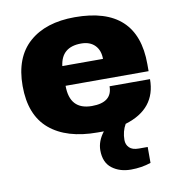

<svg xmlns="http://www.w3.org/2000/svg" viewBox="-83 -615 834 902"><g transform="rotate(-10 333.5 -164.5)"><path d="M333 -540Q631 -540 631 -264V-230H235Q235 -115 341 -115Q438 -115 438 -192H631Q631 -50 482 -5Q463 28 463 69Q463 91 477.5 105.5Q492 120 523 120H565V196Q520 211 470 211Q416 211 379.5 183Q343 155 343 97Q343 53 375 12H345Q198 12 117 -56.5Q36 -125 36 -264Q36 -400 115 -470Q194 -540 333 -540ZM341 -413Q247 -413 236 -324H430Q430 -365 406.5 -389Q383 -413 341 -413Z"/></g></svg>

Font: Archicoco
Style: Regular
Weight: 400
Designer: Hector Gatti
Foundry: Hector Gatti
Version: 1.002